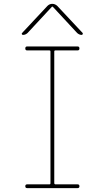

<svg xmlns="http://www.w3.org/2000/svg" viewBox="-20 -970 540 990"><path d="M264.6 -710Q259.8 -710 259.8 -705.1V-25.4Q259.8 -20.5 264.6 -19.5H379.9Q389.6 -19.5 389.6 -9.8Q389.6 0 379.9 0H120.1Q110.4 0 110.4 -9.8Q110.4 -19.5 120.1 -19.5H235.4Q240.2 -19.5 240.2 -25.4V-705.1Q240.2 -710 235.4 -710H120.1Q110.4 -710 110.4 -720.2Q110.4 -730.5 120.1 -730.5H379.9Q389.6 -730.5 389.6 -720.2Q389.6 -710 379.9 -710ZM98.6 -790Q94.7 -790 92.8 -793.5Q90.8 -796.9 93.8 -799.8L224.6 -939.5Q235.4 -950.2 249.5 -950.2Q263.7 -950.2 275.4 -939.5L406.2 -799.8Q408.2 -796.9 406.2 -793.5Q404.3 -790 401.4 -790Q388.7 -790 377.9 -799.8L252 -935.5H250H248L122.1 -799.8Q111.3 -790 98.6 -790Z"/></svg>

Font: Rounded-X Mgen+ 1mn thin
Style: Regular
Weight: 100
Designer: [Source Han Sans]
Ryoko NISHIZUKA  (kana & ideographs); Paul D. Hunt (Latin, Greek & Cyrillic); Wenlong ZHANG  (bopomofo
Version: Version 1.059.20150602